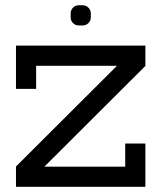

<svg xmlns="http://www.w3.org/2000/svg" viewBox="-20 -719 621 739"><path d="M539.6 -543.5V-465.8H539.1L539.6 -465.3L150.9 -77.6H461.9V-166.5H539.6V0H41.5V-77.6H42L41.5 -78.1L430.2 -465.8H119.1V-377H41.5V-543.5ZM282.7 -621.1Q270 -621.1 261 -630.1Q252 -639.2 252 -652.3V-667.5Q252 -680.2 261 -689.5Q270 -698.7 282.7 -698.7H298.8Q311 -698.7 320.3 -689.5Q329.6 -680.2 329.6 -667.5V-652.3Q329.6 -639.2 320.3 -630.1Q311 -621.1 298.8 -621.1Z"/></svg>

Font: Turpis
Style: Regular
Weight: 400
Designer: GGBotNet
Foundry: f0n7
Version: 1.00